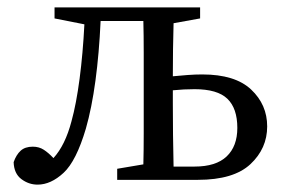

<svg xmlns="http://www.w3.org/2000/svg" viewBox="-20 -488 781 521"><path d="M82 13Q58 13 38 -2Q18 -17 17 -48Q24 -68 36 -79Q48 -90 69 -90Q86 -90 99 -81.5Q112 -73 125 -59Q157 -94 174 -159Q187 -206 196 -274.5Q205 -343 209 -422L128 -438V-468H523V-438L451 -425Q450 -393 449.5 -354Q449 -315 449 -281Q469 -283 489.5 -284.5Q510 -286 529 -286Q618 -286 661.5 -245Q705 -204 705 -145Q705 -85 659.5 -42.5Q614 0 517 0H298V-30L369 -42Q370 -80 370 -126.5Q370 -173 370 -208V-260Q370 -296 370 -344.5Q370 -393 369 -431H253Q249 -343 239 -269Q229 -195 213 -139Q187 -51 152.5 -19Q118 13 82 13ZM449 -208Q449 -171 449.5 -122.5Q450 -74 451 -36H508Q566 -36 595 -63.5Q624 -91 624 -141Q624 -194 597 -220Q570 -246 508 -246Q479 -246 449 -243Z"/></svg>

Font: Source Serif 4 Subhead
Style: Regular
Weight: 400
Designer: Frank Grießhammer
Foundry: Adobe Systems Incorporated
Version: Version 4.004;hotconv 1.0.117;makeotfexe 2.5.65602